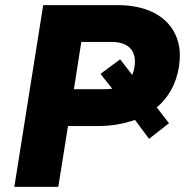

<svg xmlns="http://www.w3.org/2000/svg" viewBox="-20 -731 723 751"><path d="M36 0H208L246 -238H364C417 -238 465 -247 508 -262L563 -188L641 -249L593 -311C637 -347 669 -401 680 -470C685 -504 685 -536 677 -566C652 -657 568 -711 439 -711H149ZM269 -382 298 -567H416C484 -567 516 -531 506 -469C504 -458 502 -448 497 -438L450 -499L373 -442L419 -384C411 -383 399 -382 387 -382Z"/></svg>

Font: Asimov Pro
Style: UltObl
Weight: 900
Designer: Google
Version: Version 2.000980; 2014